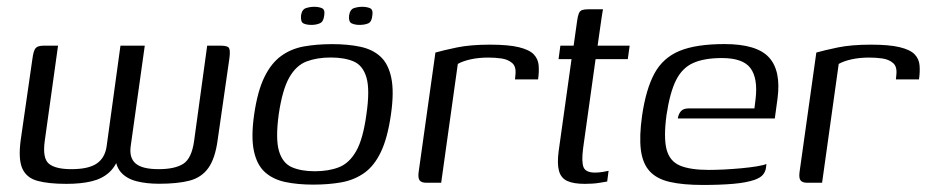

<svg xmlns="http://www.w3.org/2000/svg" viewBox="-20 -532 2701 559"><path d="M173.3 3.3Q121.5 3.3 89.4 -5.4Q57.3 -14 45 -41.4Q32.8 -68.7 40.3 -124.5L74.5 -361.6Q77.5 -384.4 83.6 -391.7Q89.7 -399 107.2 -399H149L110.3 -121.8Q103.3 -71.1 122.4 -55.3Q141.5 -39.5 187.9 -39.5Q237.8 -39.5 261.8 -56Q285.8 -72.5 290.5 -106.5L330.7 -399H401.5L360.5 -106.3Q355.8 -72.5 374.9 -56Q394 -39.5 441.9 -39.5Q489.5 -39.5 513.9 -55.3Q538.2 -71.1 545.2 -122.1L583.2 -399H623.5Q643 -399 646.9 -391.9Q650.9 -384.9 647.8 -361.6L613.7 -124.5Q606.4 -70.5 586.6 -42.9Q566.8 -15.3 532.1 -6.1Q497.3 3 443.2 3Q406.1 3 377.4 -4.4Q348.7 -11.8 332.6 -29.9Q316.5 -47.9 315.2 -78.7L327.5 -79.4Q317.7 -47.8 297.3 -29.5Q276.9 -11.3 246.1 -4Q215.3 3.3 173.3 3.3Z M892 5.5Q846.7 5.5 811 -2Q775.2 -9.5 751.7 -30.5Q728.1 -51.4 719.3 -92.1Q710.5 -132.8 720 -199Q729.8 -266.7 749.8 -307.6Q769.8 -348.5 798.9 -369.3Q827.9 -390.2 865.3 -396.9Q902.7 -403.5 947.4 -403.5Q992.6 -403.5 1028.5 -396Q1064.4 -388.5 1087.4 -367.5Q1110.5 -346.6 1119.1 -306Q1127.8 -265.4 1118.3 -199Q1108.5 -130.5 1089 -89.7Q1069.5 -48.8 1040.3 -28.3Q1011.2 -7.8 973.9 -1.1Q936.7 5.5 892 5.5ZM896.5 -33.4Q936.8 -33.4 966.8 -45.1Q996.9 -56.8 1017 -92.1Q1037.1 -127.3 1046.8 -199Q1057.3 -270.7 1047 -306Q1036.7 -341.4 1009.9 -353Q983.1 -364.6 942.8 -364.6Q902.8 -364.6 872.4 -353Q842 -341.4 822 -306Q802 -270.7 791.5 -199Q781.8 -127.3 792.3 -92.1Q802.9 -56.8 829.9 -45.1Q857 -33.4 896.5 -33.4ZM1026.6 -459.5Q1013.4 -459.5 1004 -463.9Q994.5 -468.3 996.3 -486.7Q999 -504.6 1010.6 -508.4Q1022.3 -512.2 1034.7 -512.2Q1047.6 -512.2 1057.2 -508.2Q1066.8 -504.1 1064 -486.7Q1062.3 -468.3 1051.9 -463.9Q1041.5 -459.5 1026.6 -459.5ZM886.8 -459.5Q872.1 -459.5 863.4 -463.9Q854.7 -468.3 856.5 -487.5Q859.2 -504.6 870.8 -508.4Q882.5 -512.2 894.9 -512.2Q907.8 -512.2 917.3 -508.2Q926.7 -504.1 924 -487.5Q922.2 -469.1 911.5 -464.3Q900.7 -459.5 886.8 -459.5Z M1264.5 0H1220.3Q1207.8 0 1202.2 -6.3Q1196.5 -12.7 1198.8 -30.7L1247.7 -379Q1270.3 -385.5 1310 -393.8Q1349.6 -402 1406.3 -402Q1460.1 -402 1490.5 -394.6Q1521 -387.2 1533.8 -373.9Q1546.6 -360.6 1548.2 -342.2Q1549.9 -323.8 1546.6 -300.8H1479.4L1480.7 -314.8Q1483.2 -338.4 1470.9 -348.7Q1458.6 -359.1 1439.9 -361.8Q1421.2 -364.4 1401.8 -364.4Q1373.5 -364.4 1350.1 -359.2Q1326.7 -353.9 1312.9 -345.9Z M1682.8 3.3Q1649.4 3.3 1631.2 -5.3Q1613 -13.8 1607.4 -34.8Q1601.7 -55.8 1606.5 -92L1644 -359.8H1606.2L1611.5 -399H1650.1L1660.3 -471.4Q1662.4 -486.3 1665.5 -493.5Q1668.7 -500.7 1675.3 -502.9Q1681.9 -505 1693.1 -505H1735.6Q1735.4 -503.5 1734.1 -496.8Q1732.9 -490.2 1731.1 -477.5L1719.9 -399H1813.2L1807.8 -359.8H1714L1677.7 -100.3Q1672.7 -61.1 1678.9 -45.3Q1685.2 -29.5 1712.5 -29.5Q1723.5 -29.5 1735.3 -31.5Q1747.1 -33.5 1751.9 -34.7L1747.8 -3.5Q1742 -2.5 1724.5 0.4Q1706.9 3.3 1682.8 3.3Z M2026.3 6.5Q1968.4 6.5 1930.2 -2.3Q1892.1 -11 1871.6 -33.4Q1851 -55.7 1845.9 -95.3Q1840.8 -134.9 1849.5 -196.1Q1860.8 -272.9 1885.5 -318.3Q1910.2 -363.7 1958.3 -383.7Q2006.5 -403.7 2089.3 -403.7Q2183.6 -403.7 2219.1 -364.6Q2254.6 -325.5 2243.6 -244.1L2235.8 -187H1953.4Q1955.1 -199.4 1962.2 -207.9Q1969.3 -216.4 1985.2 -216.4H2176.5L2180 -245Q2186.7 -304.4 2164.9 -333.7Q2143 -363 2081.8 -363Q2030.6 -363 1998.4 -348.7Q1966.3 -334.4 1948.4 -298.8Q1930.5 -263.2 1920.5 -197.2Q1911.8 -131.7 1920.6 -97.3Q1929.5 -62.9 1959.3 -50.1Q1989.2 -37.3 2044.1 -37.3Q2063 -37.3 2088 -38.5Q2112.9 -39.8 2138.3 -42.1Q2163.6 -44.5 2183.3 -47.7Q2203 -50.9 2211.5 -54.6L2210 -42.8Q2208.7 -33.2 2202 -24.2Q2195.2 -15.2 2177.5 -8.6Q2153.8 -0.3 2115.9 3.1Q2077.9 6.5 2026.3 6.5Z M2373.5 0H2329.3Q2316.8 0 2311.2 -6.3Q2305.5 -12.7 2307.8 -30.7L2356.7 -379Q2379.3 -385.5 2419 -393.8Q2458.6 -402 2515.3 -402Q2569.1 -402 2599.5 -394.6Q2630 -387.2 2642.8 -373.9Q2655.6 -360.6 2657.2 -342.2Q2658.9 -323.8 2655.6 -300.8H2588.4L2589.7 -314.8Q2592.2 -338.4 2579.9 -348.7Q2567.6 -359.1 2548.9 -361.8Q2530.2 -364.4 2510.8 -364.4Q2482.5 -364.4 2459.1 -359.2Q2435.7 -353.9 2421.9 -345.9Z"/></svg>

Font: Genos Thin
Style: Italic
Weight: 100
Italic angle: -8°
Designer: Robert E. Leuschke
Foundry: Robert E. Leuschke
Version: Version 1.010